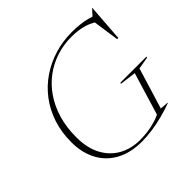

<svg xmlns="http://www.w3.org/2000/svg" viewBox="-183 -907 1095 1095"><g transform="rotate(-45 364.5 -359.5)"><path d="M366 -4Q397.5 -4 431.2 -8.5Q465 -13 497.2 -23.5Q529.5 -34 556.5 -50L531.5 -26.5L613 -295.5L514.5 -308L517 -315H727L724.5 -308L651 -295.5L575.5 -47.5L626.5 -44L626 -41.5Q586 -26.5 541.5 -14.8Q497 -3 452.2 3.5Q407.5 10 366.5 10Q275.5 10 211 -25Q146.5 -60 112.5 -123.8Q78.5 -187.5 78.5 -273Q78.5 -353 101.2 -421.5Q124 -490 165.2 -544.2Q206.5 -598.5 262.5 -636.5Q318.5 -674.5 385.2 -694.8Q452 -715 524.5 -715Q560.5 -715 590 -711.5Q619.5 -708 646 -701Q672.5 -694 696.5 -683.5L661 -682.5L702.5 -729H705L688.5 -503.5H679L655 -671.5L689 -637Q650.5 -670 605 -683.8Q559.5 -697.5 504 -697.5Q440.5 -697.5 382.8 -678.8Q325 -660 276.8 -624Q228.5 -588 193 -536.2Q157.5 -484.5 138 -418.2Q118.5 -352 118.5 -272.5Q118.5 -186.5 150.2 -126.5Q182 -66.5 238 -35.2Q294 -4 366 -4Z"/></g></svg>

Font: Newsreader 60pt ExtraLight
Style: Italic
Weight: 250
Italic angle: -17°
Designer: Hugues Gentile
Foundry: Production Type
Version: Version 1.003